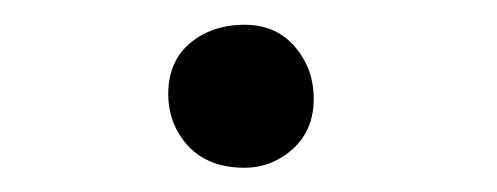

<svg xmlns="http://www.w3.org/2000/svg" viewBox="-20 -380 404 156"><path d="M178.7 -359.9Q210 -359.9 226.1 -333Q234.9 -318.4 234.9 -299.8Q234.9 -269 210 -252.9Q195.8 -243.7 178.7 -243.7Q141.6 -243.7 125 -272Q116.7 -286.1 116.7 -303.7Q116.7 -336.9 145 -352.1Q159.7 -359.9 178.7 -359.9Z"/></svg>

Font: Junicode
Style: Regular
Weight: 400
Designer: Peter S. Baker
Foundry: Briery Creek Software
Version: Version 0.7.2